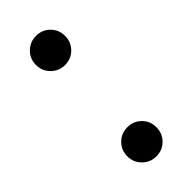

<svg xmlns="http://www.w3.org/2000/svg" viewBox="-175 -529 569 569"><g transform="rotate(-45 110.0 -244.5)"><path d="M109.9 8.3Q84.5 8.3 66.7 -9.5Q48.8 -27.3 48.8 -52.7Q48.8 -78.6 66.7 -96.2Q84.5 -113.8 109.9 -113.8Q135.7 -113.8 153.3 -96.2Q170.9 -78.6 170.9 -52.7Q170.9 -27.3 153.3 -9.5Q135.7 8.3 109.9 8.3ZM109.9 -374.5Q84.5 -374.5 66.7 -392.3Q48.8 -410.2 48.8 -435.5Q48.8 -461.4 66.7 -479Q84.5 -496.6 109.9 -496.6Q135.7 -496.6 153.3 -479Q170.9 -461.4 170.9 -435.5Q170.9 -410.2 153.3 -392.3Q135.7 -374.5 109.9 -374.5Z"/></g></svg>

Font: Inter Khmer Looped
Style: Regular
Weight: 400
Designer: Rasmus Andersson, Sovichet Tep
Foundry: Anagata Design
Version: Version 1.000